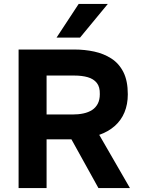

<svg xmlns="http://www.w3.org/2000/svg" viewBox="-20 -961 729 981"><path d="M75 0V-708H360Q413 -708 461.5 -697.5Q510 -687 549 -662Q588 -637 610.5 -592.5Q633 -548 633 -479Q633 -428 616 -387Q599 -346 566 -317Q533 -288 487 -272L644 0H483L345 -249H218V0ZM218 -376H350Q381 -376 406.5 -381.5Q432 -387 450.5 -399Q469 -411 479.5 -431Q490 -451 490 -480Q491 -517 474.5 -537.5Q458 -558 428.5 -566.5Q399 -575 359 -575H218ZM269 -769 382 -941H531L389 -769Z"/></svg>

Font: Onest
Style: Bold
Weight: 700
Designer: Dmitri Voloshin, Andrey Kudryavtsev
Foundry: Dmitri Voloshin, Andrey Kudryavtsev
Version: Version 1.000;gftools[0.9.33]